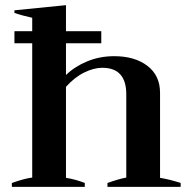

<svg xmlns="http://www.w3.org/2000/svg" viewBox="-20 -725 741 745"><path d="M681 -15V0H397V-15Q442 -31 470 -36V-359Q470 -462 377 -462Q344 -462 306.5 -443.5Q269 -425 236 -388V-35Q274 -29 309 -15V0H26V-15Q77 -33 105 -36V-557H36V-604H105V-656Q64 -665 36 -675V-685L236 -705V-604H373V-557H236V-434Q270 -467 318.5 -487Q367 -507 423 -507Q503 -507 552 -469.5Q601 -432 601 -365V-35Q642 -28 681 -15Z"/></svg>

Font: Trirong SemiBold
Style: Regular
Weight: 600
Designer: Katatrad Team
Foundry: CadsonDemak
Version: Version 1.000